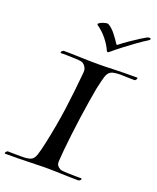

<svg xmlns="http://www.w3.org/2000/svg" viewBox="-193 -952 851 1043"><g transform="rotate(20 232.0 -430.0)"><path d="M-34 0Q-37 0 -37 -3Q-37 -7 -32.5 -12Q-28 -17 -24 -17Q-13 -17 5.5 -16.5Q24 -16 55 -16Q92 -16 108.5 -23.5Q125 -31 133.5 -56Q142 -81 153 -132Q177 -243 191 -346Q205 -449 215 -561Q217 -581 205.5 -596Q194 -611 180 -613Q170 -615 145.5 -616Q121 -617 98 -617.5Q75 -618 67 -617Q61 -617 61 -621Q61 -625 66 -629.5Q71 -634 76 -634Q117 -634 171.5 -632Q226 -630 274 -630Q311 -630 360.5 -632Q410 -634 498 -634Q501 -634 501 -630Q501 -626 496.5 -620.5Q492 -615 488 -616Q463 -616 443 -617Q423 -618 408 -618Q372 -618 355 -610Q338 -602 330 -577.5Q322 -553 311 -501Q305 -469 297.5 -422.5Q290 -376 282.5 -323Q275 -270 269 -219Q263 -168 259 -126Q255 -84 254 -61Q253 -42 264 -32Q275 -22 284 -20Q297 -18 320.5 -17Q344 -16 366.5 -16Q389 -16 398 -16Q403 -16 403 -12Q403 -9 398.5 -4.5Q394 0 388 0Q348 0 293 -2Q238 -4 190 -4Q165 -4 111 -2Q57 0 -33 0ZM300 -709Q297 -709 294 -714Q282 -743 257 -774.5Q232 -806 200 -828Q194 -833 199.5 -838Q205 -843 216 -847.5Q227 -852 237.5 -854Q248 -856 252 -854Q275 -841 296 -814Q317 -787 330 -766Q333 -762 338 -765Q360 -783 388.5 -802.5Q417 -822 441.5 -837.5Q466 -853 474 -857Q480 -860 487 -860Q496 -860 496 -855Q494 -849 485 -844Q459 -828 426.5 -804.5Q394 -781 363.5 -757.5Q333 -734 311 -715Q305 -709 300 -709Z"/></g></svg>

Font: Tapestry
Style: Regular
Weight: 400
Designer: Robert E. Leuschke
Foundry: Robert E. Leuschke
Version: Version 1.010; ttfautohint (v1.8.4.7-5d5b)